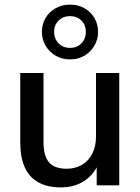

<svg xmlns="http://www.w3.org/2000/svg" viewBox="-20 -805 609 834"><path d="M245 9Q186 9 146.5 -13Q107 -35 87.5 -78.5Q68 -122 68 -188V-488H169V-187Q169 -148 179.5 -122Q190 -96 212.5 -84Q235 -72 269 -72Q307 -72 336 -89Q365 -106 381 -138Q397 -170 397 -212V-488H498V0H400V-107H413Q393 -51 349 -21Q305 9 245 9ZM284 -547Q250 -547 222 -563Q194 -579 178 -606.5Q162 -634 162 -667Q162 -700 178 -727Q194 -754 222 -769.5Q250 -785 284 -785Q319 -785 346.5 -769.5Q374 -754 390 -727Q406 -700 406 -666Q406 -634 390 -606.5Q374 -579 346.5 -563Q319 -547 284 -547ZM284 -597Q315 -597 334 -617Q353 -637 353 -667Q353 -696 334 -715.5Q315 -735 284 -735Q254 -735 234.5 -715.5Q215 -696 215 -667Q215 -637 234.5 -617Q254 -597 284 -597Z"/></svg>

Font: Nunito Sans 12pt SemiBold
Style: Regular
Weight: 600
Designer: Vernon Adams
Foundry: Vernon Adams
Version: Version 3.101;gftools[0.9.27]